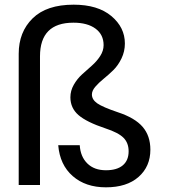

<svg xmlns="http://www.w3.org/2000/svg" viewBox="-20 -791 721 821"><path d="M60 0V-561Q60 -654 119.5 -712.5Q179 -771 295 -771Q398 -771 456 -722.5Q514 -674 514 -605Q514 -571 499.5 -541Q485 -511 464.5 -491Q444 -471 423 -454Q402 -437 387.5 -420Q373 -403 373 -387Q373 -365 396 -349Q419 -333 484 -311Q557 -287 590 -248.5Q623 -210 623 -151Q623 -79 572.5 -34.5Q522 10 433 10Q346 10 291 -38Q236 -86 229 -170H321Q324 -121 353.5 -92Q383 -63 433 -63Q480 -63 505 -84Q530 -105 530 -144Q530 -180 508 -202Q486 -224 431 -242Q350 -269 315.5 -299Q281 -329 281 -375Q281 -403 295.5 -428.5Q310 -454 331 -473Q352 -492 373 -510.5Q394 -529 408.5 -551.5Q423 -574 423 -598Q423 -643 388.5 -668.5Q354 -694 294 -694Q151 -694 151 -550V0Z"/></svg>

Font: SVN-Poppins
Style: Regular
Weight: 400
Designer: Ninad Kale (Devanagari), Jonny Pinhorn (Latin)
Foundry: Indian Type Foundry
Version: Version 3.002 2017